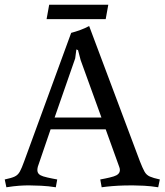

<svg xmlns="http://www.w3.org/2000/svg" viewBox="-24 -784 696 812"><path d="M-4 -25Q25 -31 38.5 -37.5Q52 -44 60 -58.5Q68 -73 78 -101L277 -645Q296 -650 316.5 -657.5Q337 -665 353 -674L568 -101Q579 -73 587 -58.5Q595 -44 609.5 -37.5Q624 -31 652 -25L645 8Q614 3 585 1.5Q556 0 536 0Q523 0 500 0.5Q477 1 452 3Q427 5 406 8L400 -25Q400 -25 420.5 -29Q441 -33 457 -38Q483 -46 483 -65Q483 -72 480 -79L423 -237H190L136 -79Q135 -75 134.5 -71.5Q134 -68 134 -65Q134 -55 140 -48.5Q146 -42 159 -38Q176 -33 197 -29Q218 -25 218 -25L212 8Q181 3 149.5 1.5Q118 0 98 0Q79 0 57 1.5Q35 3 3 8ZM294 -537 207 -287H405L317 -530L306 -572L299 -575ZM423 -703H173L184 -764H434Z"/></svg>

Font: Buenard
Style: Regular
Weight: 400
Version: Version 2.000